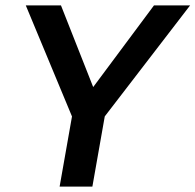

<svg xmlns="http://www.w3.org/2000/svg" viewBox="-20 -695 728 715"><path d="M250.5 -255.5H365.5L688 -675H553.5L320.5 -362H330.5L207 -675H76ZM202 0H324L381.5 -326H259.5Z"/></svg>

Font: Anybody UltraCondensed Thin Medium
Style: Italic
Weight: 500
Italic angle: -10°
Version: Version 1.111